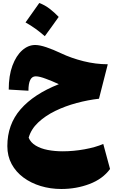

<svg xmlns="http://www.w3.org/2000/svg" viewBox="-20 -905 775 1289"><path d="M38.6 -303.7Q38.6 -397.5 63.5 -464.4Q88.4 -531.2 128.9 -567.1Q169.4 -603 216.3 -603Q246.1 -603 291 -587.9Q335.9 -572.8 389.6 -547.4Q458.5 -514.6 540.8 -494.1Q623 -473.6 703.6 -473.6L644.5 -242.2Q570.8 -233.9 494.4 -213.4Q418 -192.9 350.8 -160.2Q283.7 -127.4 236.1 -82.5Q188.5 -37.6 172.4 19.5Q186 52.2 220 72.5Q253.9 92.8 300.8 101.8Q347.7 110.8 400.4 110.8Q473.1 110.8 547.1 97.4Q621.1 84 673.3 61.5L718.8 229.5Q669.9 296.4 581.3 330.1Q492.7 363.8 391.6 363.8Q318.8 363.8 253.4 344Q188 324.2 137.5 286.9Q86.9 249.5 58.1 196.3Q29.3 143.1 29.3 75.7Q29.3 -69.3 118.2 -171.4Q207 -273.4 375 -339.8Q350.6 -351.1 329.1 -360.1Q307.6 -369.1 289.6 -375.5Q268.1 -383.8 250.7 -388.2Q233.4 -392.6 219.7 -392.6Q170.9 -392.6 170.9 -295.9ZM243.7 -884.8Q281.2 -871.1 314 -845.7Q346.7 -820.3 374 -791.5Q351.6 -759.8 328.4 -727.5Q305.2 -695.3 280.8 -662.1Q252.4 -687 220.7 -710.2Q189 -733.4 151.4 -754.4Q199.7 -821.3 243.7 -884.8Z"/></svg>

Font: Pinar-FD Black
Style: Regular
Weight: 900
Designer: Amin Abedi
Version: Version 3.000